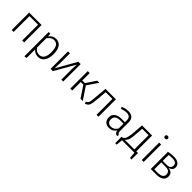

<svg xmlns="http://www.w3.org/2000/svg" viewBox="324 -2310 4072 4072"><g transform="rotate(45 2360.0 -274.0)"><path d="M420.9 -474.1H164.1V0H106V-522.9H479V0H420.9Z M886.7 -38.1Q1035.2 -38.1 1035.2 -262.2Q1035.2 -486.3 896 -485.8Q814 -485.8 749 -396V-118.2Q800.8 -38.1 886.7 -38.1ZM1096.7 -265.6Q1096.7 -138.2 1045.9 -63.5Q994.1 11.2 900.4 11.2Q806.6 11.2 749 -61V196.8L690.9 205.1V-522.9H740.7L746.1 -446.8Q807.6 -534.2 904.8 -534.2Q1002 -534.2 1049.3 -463.9Q1096.7 -393.6 1096.7 -265.6Z M1651.4 0H1594.7V-324.2Q1594.7 -387.2 1600.6 -456.1L1340.3 0H1271.5V-522.9H1329.6V-215.8Q1329.6 -165 1323.7 -68.8L1582.5 -522.9H1651.4Z M1921.4 -254.9V0H1863.3V-522.9H1921.4V-300.8H2000.5L2148.4 -522.9H2212.4L2048.3 -280.8L2237.3 0H2169.4L1999.5 -254.9Z M2708 -522.9V0H2649.9V-476.1H2448.2L2432.1 -279.8Q2418.9 -115.7 2398.4 -64.9Q2377.9 -14.2 2307.1 8.8L2291 -38.1Q2308.1 -43.9 2323.2 -53.2Q2338.4 -62.5 2347.2 -86.9Q2364.7 -135.3 2375 -286.1L2395 -522.9Z M3042 -36.1Q3136.2 -36.1 3187 -127.9V-272H3096.2Q2932.1 -272 2932.1 -147.9Q2932.1 -93.8 2961.2 -64.9Q2990.2 -36.1 3042 -36.1ZM3245.1 -368.2V-116.2Q3245.1 -75.2 3255.6 -57.1Q3266.1 -39.1 3289.1 -29.8L3275.9 11.2Q3239.7 4.4 3220.5 -15.9Q3201.2 -36.1 3194.8 -77.1Q3140.6 10.7 3031.7 11.2Q2956.5 11.2 2913.3 -31.5Q2870.1 -74.2 2870.1 -150.4Q2870.1 -226.6 2927.5 -270.8Q2984.9 -314.9 3086.9 -314.9H3187V-365.2Q3187 -428.2 3158.9 -456.5Q3130.9 -484.9 3068.4 -484.9Q3005.9 -484.9 2923.8 -455.1L2909.2 -499Q2997.1 -534.2 3073.7 -534.2Q3245.1 -534.2 3245.1 -368.2Z M3735.8 -475.1H3544.4L3533.7 -329.1Q3525.4 -186 3505.9 -131.3Q3486.3 -76.7 3443.8 -48.8H3735.8ZM3844.7 -48.8V145H3798.8L3785.6 0H3413.6L3400.4 145H3354.5V-48.8H3388.7Q3415.5 -67.9 3429.2 -86.4Q3442.9 -105 3456.1 -162.6Q3469.7 -220.2 3476.6 -321.8L3490.7 -522.9H3794.4V-48.8Z M4064.5 0H4006.3V-522.9H4064.5ZM4003.2 -741Q4015.1 -752.9 4034.7 -752.9Q4054.2 -752.9 4066.4 -741Q4078.6 -729 4078.6 -710.9Q4078.6 -692.9 4066.4 -680.9Q4054.2 -668.9 4034.7 -668.9Q4015.1 -668.9 4003.2 -680.9Q3991.2 -692.9 3991.2 -710.9Q3991.2 -729 4003.2 -741Z M4334 -47.9H4437Q4595.2 -47.9 4594.7 -153.8Q4594.7 -256.8 4461.9 -256.8H4334ZM4437 -486.8Q4381.8 -486.8 4334 -478V-301.8H4456.1Q4567.9 -301.8 4567.9 -394.5Q4567.9 -487.3 4437 -486.8ZM4655.8 -153.8Q4655.3 -76.2 4597.7 -38.1Q4540 0 4442.9 0H4275.9V-517.1Q4358.9 -534.2 4442.4 -534.2Q4525.4 -534.2 4576.2 -497.1Q4627 -460 4627 -397.9Q4627 -310.1 4525.9 -284.2Q4655.8 -270 4655.8 -153.8Z"/></g></svg>

Font: FiraSans-Light
Style: Regular
Weight: 300
Designer: Carrois Corporate & Edenspiekermann AG
Foundry: Carrois Corporate GbR & Edenspiekermann AG
Version: Version 3.106;PS 003.106;hotconv 1.0.70;makeotf.lib2.5.58329